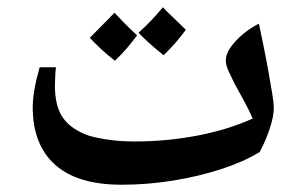

<svg xmlns="http://www.w3.org/2000/svg" viewBox="-20 -508 846 528"><path d="M314 0Q193 0 131.5 -55Q70 -110 70 -213Q70 -256 89 -323H134Q133 -319 132 -301Q131 -283 131 -273Q131 -215 153.5 -183.5Q176 -152 224 -135Q248 -128 280 -123.5Q312 -119 351 -119Q438 -119 522 -135Q606 -151 675 -182Q665 -205 649.5 -233.5Q634 -262 625 -278Q615 -298 608 -313.5Q601 -329 601 -342Q601 -366 628 -395Q655 -424 692 -443Q708 -368 716.5 -321Q725 -274 729 -248.5Q733 -223 733 -211Q733 -188 721.5 -153.5Q710 -119 694 -90Q650 -63 588.5 -43Q527 -23 456.5 -11.5Q386 0 314 0ZM430 -356Q409 -373 392 -388Q375 -403 361 -418Q380 -435 396.5 -452.5Q413 -470 428 -488Q437 -478 453 -463Q469 -448 491 -426Q464 -389 430 -356ZM296 -341Q274 -358 257 -374Q240 -390 227 -404Q244 -421 261 -438.5Q278 -456 295 -473Q304 -463 319.5 -447Q335 -431 357 -411Q344 -393 329 -375.5Q314 -358 296 -341Z"/></svg>

Font: Noto Naskh Arabic
Style: Regular
Weight: 400
Designer: Monotype Design Team, David Williams, Mohamad Dakak and Nizar Qandah
Foundry: Monotype Imaging Inc.
Version: Version 2.013